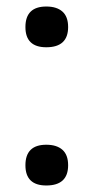

<svg xmlns="http://www.w3.org/2000/svg" viewBox="-20 -565 285 589"><path d="M122 4Q58 4 58 -58Q58 -121 122 -121Q154 -121 171.5 -105.5Q189 -90 189 -58Q189 4 122 4ZM122 -420Q58 -420 58 -482Q58 -545 122 -545Q154 -545 171.5 -529.5Q189 -514 189 -482Q189 -420 122 -420Z"/></svg>

Font: Encode Sans Narrow
Style: Medium
Weight: 500
Designer: Pablo Impallari, Andres Torresi
Foundry: Pablo Impallari, Andres Torresi
Version: Version 1.000; ttfautohint (v1.00) -l 8 -r 50 -G 200 -x 14 -